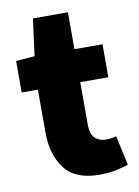

<svg xmlns="http://www.w3.org/2000/svg" viewBox="-78 -703 555 768"><g transform="rotate(-10 200.0 -319.0)"><path d="M264 12Q167 12 123.5 -44.5Q80 -101 80 -192V-366H14V-494L90 -500L110 -650H252V-500H366V-366H252V-195Q252 -154 270 -138Q288 -122 312 -122Q324 -122 335.5 -123.5Q347 -125 356 -128L382 -8Q363 -1 333 5.5Q303 12 264 12Z"/></g></svg>

Font: Source Sans 3 ExtraLight Black
Style: Regular
Weight: 900
Version: Version 3.052;hotconv 1.1.0;makeotfexe 2.6.0